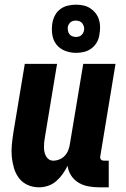

<svg xmlns="http://www.w3.org/2000/svg" viewBox="-20 -793 540 821"><path d="M147 8Q121 8 98.5 -2Q76 -12 61.5 -31Q47 -50 40 -73.5Q33 -97 30.5 -122Q28 -147 30.5 -173Q33 -199 37 -225L86 -520H224L172 -206Q170 -195 169 -185Q168 -175 168 -164.5Q168 -154 170 -144Q172 -134 176.5 -125.5Q181 -117 189 -111.5Q197 -106 208 -106Q221 -106 234.5 -111.5Q248 -117 257.5 -127.5Q267 -138 272 -151Q277 -164 279 -178L336 -520H474L409 -126Q408 -122 408.5 -118Q409 -114 411.5 -111Q414 -108 417.5 -107Q421 -106 425 -106H445V8H406Q382 8 359 4Q336 0 316.5 -11.5Q297 -23 284.5 -42Q272 -61 269 -84Q260 -66 248 -49Q236 -32 220.5 -18.5Q205 -5 185.5 1.5Q166 8 147 8ZM305 -567Q280 -567 257.5 -576Q235 -585 221 -603Q207 -621 203.5 -645.5Q200 -670 204 -695Q207 -712 215.5 -728Q224 -744 238.5 -754.5Q253 -765 270.5 -769Q288 -773 305 -773Q321 -773 337 -769.5Q353 -766 366 -757.5Q379 -749 388.5 -737Q398 -725 403 -709.5Q408 -694 408 -677.5Q408 -661 405 -645Q403 -628 394 -612Q385 -596 370.5 -585.5Q356 -575 339 -571Q322 -567 305 -567ZM305 -635Q310 -635 316 -636.5Q322 -638 326.5 -641.5Q331 -645 334.5 -650.5Q338 -656 339 -662Q341 -670 339 -678Q337 -686 332.5 -692.5Q328 -699 320 -702Q312 -705 304 -705Q298 -705 292.5 -703.5Q287 -702 282.5 -698.5Q278 -695 274.5 -689.5Q271 -684 270 -678Q269 -670 270.5 -662Q272 -654 276.5 -647.5Q281 -641 289 -638Q297 -635 305 -635Z"/></svg>

Font: Iosevka Heavy
Style: Italic
Weight: 900
Italic angle: -9°
Monospace: yes
Designer: Belleve Invis
Foundry: Belleve Invis
Version: Version 32.5.0; ttfautohint (v1.8.4)